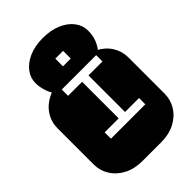

<svg xmlns="http://www.w3.org/2000/svg" viewBox="-269 -1015 1115 1115"><g transform="rotate(-45 289.0 -457.5)"><path d="M213.9 0Q147.9 0 99.6 -25.1Q51.3 -50.3 24.7 -92.8Q-2 -135.3 -2 -186V-482.9Q-2 -534.2 24.7 -576.4Q51.3 -618.7 99.6 -643.8Q147.9 -668.9 213.9 -668.9H364.3Q430.2 -668.9 478.8 -643.8Q527.3 -618.7 553.7 -576.4Q580.1 -534.2 580.1 -482.9V-186Q580.1 -135.3 553.7 -92.8Q527.3 -50.3 478.8 -25.1Q430.2 0 364.3 0ZM174.8 -221.2H457V-272.9H342.3V-573.2H457V-625H174.8V-573.2H290V-272.9H174.8ZM139.6 -631.3Q117.2 -652.8 105 -689.9Q92.8 -727.1 92.8 -758.8Q92.8 -801.3 119.4 -836.7Q146 -872.1 194.3 -893.3Q242.7 -914.6 308.6 -914.6Q375 -914.6 423.3 -893.3Q471.7 -872.1 498.3 -836.7Q524.9 -801.3 524.9 -758.8Q524.9 -720.7 513.2 -689.2Q501.5 -657.7 479 -631.3ZM274.9 -715.3H338.9V-778.3H274.9Z"/></g></svg>

Font: Monofett
Style: Regular
Weight: 400
Designer: Vernon Adams
Foundry: Vernon Adams
Version: Version 1.100; ttfautohint (v1.8.4.7-5d5b);gftools[0.9.28]